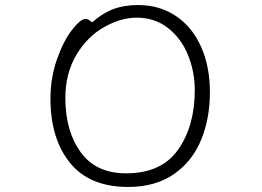

<svg xmlns="http://www.w3.org/2000/svg" viewBox="-20 -728 1040 761"><path d="M527 -708Q613 -708 678 -664Q743 -620 777.5 -541.5Q812 -463 812 -363Q812 -257 776.5 -172Q741 -87 668 -37Q595 13 488 13Q335 13 257.5 -82.5Q180 -178 180 -337Q180 -419 205.5 -492Q231 -565 265 -609Q299 -653 319 -653Q331 -653 345 -639Q385 -675 428 -691.5Q471 -708 527 -708ZM480 -41Q620 -41 686 -135Q752 -229 752 -371Q752 -443 725.5 -509Q699 -575 646.5 -616.5Q594 -658 521 -658Q459 -658 392.5 -620.5Q326 -583 282.5 -510Q239 -437 239 -339Q239 -209 299.5 -125Q360 -41 480 -41Z"/></svg>

Font: JyunsaiKaai Light
Style: Regular
Weight: 300
Designer: Fontworks Inc.
Version: Version 0.030;April 7, 2024;FontCreator 14.0.0.2901 64-bit